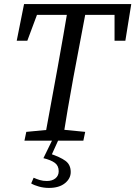

<svg xmlns="http://www.w3.org/2000/svg" viewBox="-20 -690 664 942"><path d="M62 -490 98 -670H624L595 -490H542V-664L578 -617H123L180 -667L114 -490ZM100 0 109 -43 246 -56H266L398 -43L389 0ZM197 0 263 -360Q277 -437 290.5 -515Q304 -593 317 -670H408L340 -310Q326 -233 312.5 -155Q299 -77 287 0ZM193 86 235 0H265L226 86L223 63Q275 80 301 99Q327 118 327 154Q327 186 298.5 209Q270 232 220 232Q195 232 171.5 225.5Q148 219 133 210L145 182Q161 189 176 193.5Q191 198 210 198Q236 198 252 185Q268 172 268 150Q268 123 249 109Q230 95 193 86Z"/></svg>

Font: Source Serif 4 18pt
Style: Italic
Weight: 400
Italic angle: -12°
Designer: Frank Grießhammer
Foundry: Adobe Systems Incorporated
Version: Version 4.004;hotconv 1.0.116;makeotfexe 2.5.65601